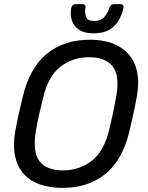

<svg xmlns="http://www.w3.org/2000/svg" viewBox="-20 -903 717 933"><path d="M282 10Q223 10 175 -6.5Q127 -23 96 -57Q65 -91 53.5 -143Q42 -195 54 -265Q62 -309 71 -349.5Q80 -390 91 -434Q124 -573 207.5 -641.5Q291 -710 417 -710Q477 -710 524.5 -693Q572 -676 603.5 -641Q635 -606 646 -555Q657 -504 645 -434Q637 -390 628 -349.5Q619 -309 609 -265Q575 -124 491.5 -57Q408 10 282 10ZM286 -75Q365 -75 425 -121Q485 -167 510 -270Q521 -315 528.5 -350.5Q536 -386 544 -430Q563 -533 528.5 -579Q494 -625 413 -625Q333 -625 274 -579Q215 -533 190 -430Q179 -386 171 -350.5Q163 -315 155 -270Q137 -167 171 -121Q205 -75 286 -75ZM434 -741Q390 -741 364 -758.5Q338 -776 329 -804.5Q320 -833 326 -864Q328 -872 334 -877.5Q340 -883 349 -883H380Q389 -883 393 -877.5Q397 -872 395 -864Q391 -841 398.5 -821Q406 -801 438 -801Q471 -801 487.5 -821Q504 -841 511 -864Q513 -872 519 -877.5Q525 -883 534 -883H565Q574 -883 578 -877.5Q582 -872 580 -864Q573 -833 557 -804.5Q541 -776 511.5 -758.5Q482 -741 434 -741Z"/></svg>

Font: Rubik
Style: Italic
Weight: 400
Italic angle: -12°
Designer: Hubert and Fischer
Foundry: Hubert and Fischer
Version: Version 2.300;gftools[0.9.30]